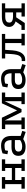

<svg xmlns="http://www.w3.org/2000/svg" viewBox="1527 -2011 501 3595"><g transform="rotate(-90 1777.5 -213.5)"><path d="M42 -429H260V-367H205V-242H429V-367H374V-429H592V-367H507V-62H592V0H374V-62H429V-180H205V-62H260V0H42V-62H127V-367H42Z M970 -29Q905 15 829 15Q745 15 701.5 -19Q658 -53 657 -118Q655 -249 823 -249L952 -248Q952 -315 927 -347.5Q902 -380 851 -380Q827 -380 804 -377Q781 -374 761 -368L751 -313L687 -325L703 -416Q741 -430 777.5 -437Q814 -444 848 -444Q938 -444 984 -395Q1030 -346 1030 -252V-78L1125 -47L1105 17ZM826 -186Q783 -186 760 -169Q737 -152 737 -119Q737 -49 833 -49Q902 -49 952 -87V-185Z M1158 0V-62H1243V-367H1158V-429H1371L1524 -109H1491L1641 -429H1843V-367H1758V-62H1843V0H1625V-62H1680V-418L1698 -414L1532 -61H1475L1302 -413L1321 -417V-62H1376V0Z M2221 -29Q2156 15 2080 15Q1996 15 1952.5 -19Q1909 -53 1908 -118Q1906 -249 2074 -249L2203 -248Q2203 -315 2178 -347.5Q2153 -380 2102 -380Q2078 -380 2055 -377Q2032 -374 2012 -368L2002 -313L1938 -325L1954 -416Q1992 -430 2028.5 -437Q2065 -444 2099 -444Q2189 -444 2235 -395Q2281 -346 2281 -252V-78L2376 -47L2356 17ZM2077 -186Q2034 -186 2011 -169Q1988 -152 1988 -119Q1988 -49 2084 -49Q2153 -49 2203 -87V-185Z M2725 0V-62H2769V-367H2480V-429H2940V-367H2847V-62H2943V0ZM2431 6V-58Q2482 -52 2509.5 -77Q2537 -102 2548.5 -149Q2560 -196 2563 -252L2570 -383H2643L2632 -229Q2627 -158 2604.5 -102Q2582 -46 2539.5 -16Q2497 14 2431 6Z M3265 1V-61H3343V-160L3246 -161Q3201 -162 3161 -176Q3121 -190 3096 -219.5Q3071 -249 3071 -295Q3071 -354 3117.5 -391.5Q3164 -429 3262 -429H3513V-367H3419V-61H3513V1ZM3014 0 3015 -62H3096L3177 -176L3259 -173L3144 0ZM3259 -220H3343V-366H3262Q3235 -366 3210 -360.5Q3185 -355 3168.5 -338.5Q3152 -322 3152 -289Q3152 -254 3182 -237Q3212 -220 3259 -220Z"/></g></svg>

Font: Podkova VF Beta
Style: Regular
Weight: 400
Designer: Ilya Yudin
Foundry: Cyreal (www.cyreal.org)
Version: Version 2.100